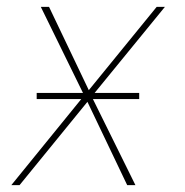

<svg xmlns="http://www.w3.org/2000/svg" viewBox="-20 -540 540 560"><path d="M13 0 217 -251H87V-269H222L99 -520H123L239 -277L437 -520H461L256 -269H386V-251H251L375 0H351L235 -243L37 0Z"/></svg>

Font: Iosevka SS18 Thin
Style: Italic
Weight: 100
Italic angle: -9°
Monospace: yes
Designer: Belleve Invis
Foundry: Belleve Invis
Version: Version 25.1.1; ttfautohint (v1.8.4)